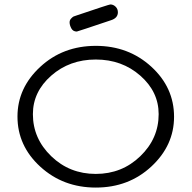

<svg xmlns="http://www.w3.org/2000/svg" viewBox="-20 -827 856 858"><path d="M58.1 -306.2Q58.1 -434.1 159.7 -528.1Q261.2 -622.1 408.2 -622.1Q554.2 -622.1 656 -529.1Q757.8 -436 757.8 -305.2Q757.8 -177.2 656.5 -83Q555.2 11.2 408.2 11.2Q262.2 11.2 160.2 -82Q58.1 -175.3 58.1 -306.2ZM127 -316.9Q127 -208 209 -128.9Q291 -49.8 408 -49.8Q524.9 -49.8 606.9 -128.9Q689 -208 689 -316.9Q689 -417 606.9 -489Q524.9 -561 408 -561Q291 -561 209 -489Q127 -417 127 -316.9ZM291 -727.1Q291 -736.8 297.6 -743.9Q304.2 -751 308.6 -753.2Q313 -755.4 323.2 -758.3Q467.3 -807.1 473.1 -807.1Q486.3 -807.1 496.6 -797.1Q506.8 -787.1 506.8 -772Q506.8 -746.1 475.1 -736.3Q327.1 -686.5 323.2 -686Q306.2 -686 298.6 -700.4Q291 -714.8 291 -727.1Z"/></svg>

Font: CMU Typewriter Text Variable Width
Style: Medium
Weight: 500
Version: Version 0.7.0